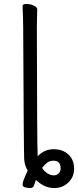

<svg xmlns="http://www.w3.org/2000/svg" viewBox="-20 -727 394 969"><path d="M170 62Q203 26 251 26Q296 26 325 52.5Q354 79 354 125Q354 166 325 194Q296 222 255 222Q227 222 204 211Q181 200 161 181Q156 194 152 208Q148 222 131 222Q122 222 108 219Q94 216 94 204Q94 196 99 182Q104 168 110.5 154Q117 140 120 133Q104 110 102 75.5Q100 41 97 -590L96 -639L94 -697Q94 -707 114 -707Q132 -707 150 -699Q168 -691 168 -679Q168 -658 167 -643L166 -590Q167 -3 170 62ZM218 147Q235 158 251 158Q266 158 276 148Q286 138 286 123Q286 84 250 84Q231 84 217.5 94.5Q204 105 193 120Q200 134 218 147Z"/></svg>

Font: Fusion Kai T
Style: Regular
Weight: 400
Designer: Fontworks Inc.
Version: Version 24.134;May 13, 2024